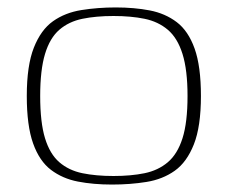

<svg xmlns="http://www.w3.org/2000/svg" viewBox="-20 -489 612 516"><path d="M281 7Q231 7 189.5 -1Q148 -9 117 -32.5Q86 -56 69 -103.5Q52 -151 52 -231Q52 -313 71 -361Q90 -409 122.5 -432Q155 -455 199 -462Q243 -469 291 -469Q341 -469 382.5 -461Q424 -453 455 -429.5Q486 -406 503 -358.5Q520 -311 520 -231Q520 -149 501 -101Q482 -53 449.5 -30Q417 -7 373.5 0Q330 7 281 7ZM285 -16Q332 -16 368.5 -23.5Q405 -31 431 -53Q457 -75 470.5 -117.5Q484 -160 484 -231Q484 -301 470.5 -344Q457 -387 431 -409Q405 -431 368.5 -438.5Q332 -446 285 -446Q238 -446 201.5 -438.5Q165 -431 139.5 -409Q114 -387 101 -344Q88 -301 88 -231Q88 -160 101 -117.5Q114 -75 139.5 -53Q165 -31 201.5 -23.5Q238 -16 285 -16Z"/></svg>

Font: Genos Thin ExtraLight
Style: Regular
Weight: 250
Version: Version 1.010